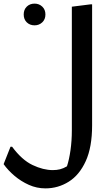

<svg xmlns="http://www.w3.org/2000/svg" viewBox="-57 -784 620 1061"><path d="M10 27Q64 100 123 128Q182 156 235 156Q256 156 274.5 151.5Q293 147 313 135Q325 99 332.5 46.5Q340 -6 340 -63V-747L443 -760H452V-91Q452 29 417 106Q382 183 323 220Q264 257 194 257Q146 257 102.5 237.5Q59 218 23 187.5Q-13 157 -37 123L1 27ZM134 -644Q108 -644 91 -660.5Q74 -677 74 -704Q74 -731 91 -747.5Q108 -764 134 -764Q159 -764 176.5 -747.5Q194 -731 194 -704Q194 -677 176.5 -660.5Q159 -644 134 -644Z"/></svg>

Font: Kufam Medium
Style: Regular
Weight: 500
Designer: Wael Morcos, Artur Schmal
Foundry: Original Type
Version: Version 1.300; ttfautohint (v1.8.3)